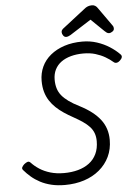

<svg xmlns="http://www.w3.org/2000/svg" viewBox="-75 -1291 964 1365"><g transform="rotate(-5 407.0 -608.0)"><path d="M332 20Q279 20 235.5 9.5Q192 -1 157 -19.5Q122 -38 94.5 -61.5Q67 -85 45 -111Q35 -122 41 -133Q47 -144 57 -153Q71 -164 81.5 -167Q92 -170 102 -160Q126 -134 159 -112.5Q192 -91 235.5 -78Q279 -65 333 -65Q387 -65 433 -77.5Q479 -90 513 -115.5Q547 -141 565.5 -180Q584 -219 584 -271Q584 -303 574.5 -328.5Q565 -354 545.5 -375Q526 -396 498 -415Q470 -434 434 -454Q399 -473 368.5 -493.5Q338 -514 313 -537.5Q288 -561 269.5 -589.5Q251 -618 241 -653Q231 -688 231 -732Q231 -786 252.5 -832.5Q274 -879 315.5 -913Q357 -947 414.5 -966Q472 -985 543 -985Q598 -985 647 -969Q696 -953 736.5 -927Q777 -901 805 -872Q816 -862 813.5 -850.5Q811 -839 798 -827Q787 -816 774.5 -814Q762 -812 753 -820Q729 -841 698 -859Q667 -877 629 -888.5Q591 -900 543 -900Q495 -900 454.5 -889Q414 -878 385 -857Q356 -836 340 -804.5Q324 -773 324 -732Q324 -698 332.5 -670Q341 -642 359.5 -619Q378 -596 408.5 -574Q439 -552 483 -530Q532 -505 568.5 -477Q605 -449 629 -418Q653 -387 665 -350.5Q677 -314 677 -272Q677 -206 651.5 -152.5Q626 -99 579.5 -60Q533 -21 470 -0.5Q407 20 332 20ZM432 -1028Q420 -1028 411.5 -1040Q403 -1052 403 -1063Q403 -1073 406.5 -1078Q410 -1083 414 -1087L576 -1213Q591 -1226 604.5 -1231Q618 -1236 634 -1236Q647 -1236 657.5 -1229.5Q668 -1223 676 -1210L768 -1080Q773 -1073 774 -1067.5Q775 -1062 775 -1057Q775 -1045 762 -1036.5Q749 -1028 740 -1028Q730 -1028 722.5 -1033Q715 -1038 708 -1045L615 -1135L463 -1038Q456 -1034 448 -1031Q440 -1028 432 -1028Z"/></g></svg>

Font: Playwrite NO
Style: Regular
Weight: 400
Designer: Veronika Burian, José Scaglione
Foundry: TypeTogether
Version: Version 1.002